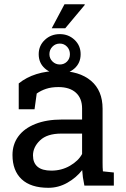

<svg xmlns="http://www.w3.org/2000/svg" viewBox="-20 -871 593 901"><path d="M207 10.3Q124.5 10.3 81.5 -30Q38.6 -70.3 38.6 -143.6Q38.6 -193.8 66.2 -231.2Q93.8 -268.6 146 -289.3Q198.2 -310.1 271 -310.1H365.2V-361.8Q365.2 -409.7 336.2 -436Q307.1 -462.4 254.4 -462.4Q221.2 -462.4 196.8 -454.3Q172.4 -446.3 152.3 -432.1L142.1 -358.4H67.9V-479.5Q103.5 -508.3 150.9 -523.2Q198.2 -538.1 255.9 -538.1Q352.1 -538.1 406.7 -492.2Q461.4 -446.3 461.4 -360.8V-106.4Q461.4 -96.2 461.7 -86.4Q461.9 -76.7 462.9 -66.9L514.2 -61.5V0H376Q371.6 -21.5 369.1 -38.6Q366.7 -55.7 365.7 -72.8Q337.9 -37.1 296.1 -13.4Q254.4 10.3 207 10.3ZM221.2 -70.3Q269 -70.3 308.6 -93.3Q348.1 -116.2 365.2 -148.4V-244.1H267.6Q201.2 -244.1 168 -212.4Q134.8 -180.7 134.8 -141.6Q134.8 -106.9 156.2 -88.6Q177.7 -70.3 221.2 -70.3ZM260.7 -524.4Q219.2 -524.4 190.4 -550Q161.6 -575.7 161.6 -616.7Q161.6 -656.7 190.4 -683.8Q219.2 -710.9 260.7 -710.9Q301.3 -710.9 329.8 -684.1Q358.4 -657.2 358.4 -616.7Q358.4 -575.7 329.8 -550Q301.3 -524.4 260.7 -524.4ZM260.7 -568.4Q280.8 -568.4 294.4 -582Q308.1 -595.7 308.1 -616.7Q308.1 -637.7 294.4 -652.1Q280.8 -666.5 260.7 -666.5Q240.2 -666.5 226.1 -652.1Q211.9 -637.7 211.9 -616.7Q211.9 -596.7 226.3 -582.5Q240.7 -568.4 260.7 -568.4ZM222.7 -738.3 282.7 -851.1H377L377.9 -848.1L286.1 -738.3H227.1Z"/></svg>

Font: Roboto Slab LO
Style: Regular
Weight: 400
Designer: Google
Version: Version 2.000